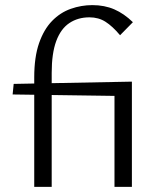

<svg xmlns="http://www.w3.org/2000/svg" viewBox="-20 -731 635 751"><path d="M113.9 0V-428.4Q113.9 -507.6 132.7 -561.9Q151.6 -616.2 183.7 -649.1Q215.9 -682.1 256.9 -696.5Q297.9 -711 341.2 -711Q388.9 -711 427.1 -694.4Q465.3 -677.8 499.8 -644.2L449.6 -593.2Q420 -628.5 392.7 -645.8Q365.5 -663.2 329.9 -663.2Q284.9 -663.2 251.5 -640.9Q218 -618.7 200.1 -570.7Q182.2 -522.7 182.2 -445.9V0ZM486.1 -355.1 29.4 -361.5 33.5 -402.8 495.9 -411.7ZM427.8 0V-382.6L495.9 -411.7V0Z"/></svg>

Font: Ysabeau
Style: Bold
Weight: 700
Designer: Christian Thalmann (Catharsis Fonts)
Version: Version 2.000;gftools[0.9.27.dev2+g8671c4b]